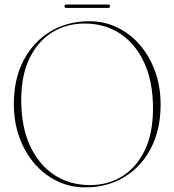

<svg xmlns="http://www.w3.org/2000/svg" viewBox="-20 -802 756 832"><path d="M367 -710Q433 -710 489.2 -682.5Q545.5 -655 587.5 -605.8Q629.5 -556.5 652.8 -490.8Q676 -425 676 -349Q676 -240 633.8 -159.2Q591.5 -78.5 517.8 -34.2Q444 10 350 10Q283.5 10 227 -17.5Q170.5 -45 128.5 -94.2Q86.5 -143.5 63.2 -209Q40 -274.5 40 -351Q40 -460.5 82.5 -541Q125 -621.5 198.8 -665.8Q272.5 -710 367 -710ZM643 -332Q643 -446 605.8 -528.5Q568.5 -611 501.8 -655.5Q435 -700 347 -700Q268 -700 205.8 -661.5Q143.5 -623 107.8 -549Q72 -475 72 -368Q72 -253.5 109.8 -171.2Q147.5 -89 214.5 -44.5Q281.5 0 370 0Q448.5 0 510.2 -38.5Q572 -77 607.5 -151.2Q643 -225.5 643 -332ZM259.5 -775Q259.5 -782.5 267.5 -782.5H448.5Q456.5 -782.5 456.5 -775Q456.5 -767.5 448.5 -767.5H267.5Q259.5 -767.5 259.5 -775Z"/></svg>

Font: Fraunces 144pt Thin
Style: Regular
Weight: 100
Version: Version 1.000;[f99f86859]